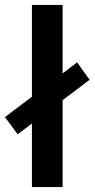

<svg xmlns="http://www.w3.org/2000/svg" viewBox="-38 -762 385 782"><path d="M92 0H217V-354L327 -437L276 -508L217 -463V-742H92V-368L-18 -285L34 -215L92 -259Z"/></svg>

Font: Chess Sans SemiBold
Style: Regular
Weight: 600
Designer: Wolf Bōese
Foundry: Wolf Bōese
Version: Version 7.223;Glyphs 3.3 (3306)